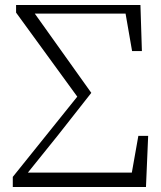

<svg xmlns="http://www.w3.org/2000/svg" viewBox="-20 -743 639 763"><path d="M30.8 0V-40L287.1 -358.9L43.9 -692.9V-723.1H538.1L543.9 -540H504.9L479 -689H118.2L342.8 -374L210 -205.1L90.8 -57.1H503.9L529.8 -203.1H568.8L560.1 0Z"/></svg>

Font: Source Han Serif TW ExtraLight
Style: Regular
Weight: 250
Designer: Ryoko NISHIZUKA Ë•øÂ°öÊ∂ºÂ≠ê (kana & ideographs); Frank Grie√ühammer (Latin, Greek & Cyrillic); Wenlong ZHANG Âº†ÊñáÈæô 
Foundry: Adobe
Version: Version 2.003;hotconv 1.1.1;makeotfexe 2.6.0